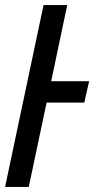

<svg xmlns="http://www.w3.org/2000/svg" viewBox="-66 -734 370 754"><path d="M-46 0 105 -714H198L135 -415H284L265 -331H117L47 0Z"/></svg>

Font: Noto Sans ExtraCondensed Medium
Style: Italic
Weight: 500
Width: 2
Italic angle: -12°
Designer: Monotype Design Team
Foundry: Monotype Imaging Inc.
Version: Version 2.013; ttfautohint (v1.8.4.7-5d5b)